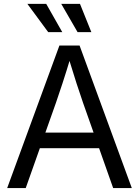

<svg xmlns="http://www.w3.org/2000/svg" viewBox="-20 -960 709 980"><path d="M16.6 0 283.2 -727.5H386.2L652.8 0H557.6L403.8 -435.5Q389.2 -477.5 370.4 -535.2Q351.6 -592.8 323.7 -684.6H345.7Q317.9 -592.3 298.8 -534.2Q279.8 -476.1 265.6 -435.5L111.3 0ZM152.8 -203.6V-283.2H516.6V-203.6ZM376 -795.9 292.5 -940.4H388.2L446.3 -795.9ZM226.1 -795.9 119.6 -940.4H215.8L297.9 -795.9Z"/></svg>

Font: Inter 24pt
Style: Regular
Weight: 400
Designer: Rasmus Andersson
Foundry: rsms
Version: Version 4.001;git-66647c0bb